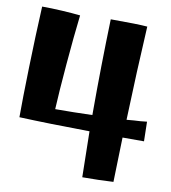

<svg xmlns="http://www.w3.org/2000/svg" viewBox="-84 -833 809 908"><g transform="rotate(10 320.0 -379.0)"><path d="M527 -216 521 -2Q453 2 372 2L368 -218Q171 -220 30 -226Q30 -314 34 -466Q38 -618 45 -760Q89 -760 141 -757Q193 -754 229 -750Q217 -648 205.5 -512Q194 -376 190 -293Q279 -293 368 -296V-314Q368 -530 375 -757Q507 -757 551 -753Q539 -539 531 -302L566 -305Q597 -306 628 -310L630 -216Z"/></g></svg>

Font: Otomanopee
Style: Regular
Weight: 400
Designer: Das Ende der Wildnis
Foundry: Gutenberg Labo
Version: Version 3.000